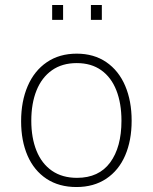

<svg xmlns="http://www.w3.org/2000/svg" viewBox="-20 -743 615 773"><path d="M65 -255Q65 -335 91.5 -396.5Q118 -458 168.5 -492.5Q219 -527 289 -527Q358 -527 408 -492.8Q458 -458.5 484 -397.5Q510 -336.5 510 -257Q510 -177.5 484 -117.2Q458 -57 407.8 -23.5Q357.5 10 288 10Q217.5 10 167.2 -23.2Q117 -56.5 91 -116.2Q65 -176 65 -255ZM469 -257Q469 -327 448.5 -379.2Q428 -431.5 387.8 -460.2Q347.5 -489 289 -489Q230 -489 189 -460Q148 -431 127 -378.8Q106 -326.5 106 -257Q106 -188 127 -136Q148 -84 189.2 -55.5Q230.5 -27 290 -27Q378 -27 423.5 -88.8Q469 -150.5 469 -257ZM346 -723H390V-663H346ZM190 -723H234V-663H190Z"/></svg>

Font: Public Sans VF
Style: Regular
Weight: 400
Designer: Pablo Impallari, Rodrigo Fuenzalida (Modified by Dan O. Williams and USWDS)
Version: Version 1.003